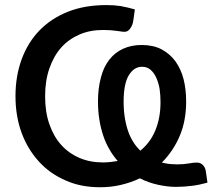

<svg xmlns="http://www.w3.org/2000/svg" viewBox="-20 -748 869 775"><path d="M479 -336.9Q479 -300.8 484.4 -269.5Q489.3 -240.2 498.5 -214.8Q506.3 -192.9 520 -171.9Q529.3 -156.7 546.4 -139.6Q587.4 -173.3 607.4 -222.7Q627.9 -272.9 627.9 -335Q627.9 -362.8 624.5 -387.2Q621.1 -410.2 611.3 -433.1Q603 -452.6 588.4 -465.8Q574.2 -478.5 553.2 -478.5Q521 -478.5 500 -444.3Q479 -410.2 479 -336.9ZM811 -55.2 817.4 -10.7Q781.7 -1 755.4 2Q722.7 6.3 689.5 6.3Q657.2 6.3 618.7 -2Q578.6 -10.7 544.4 -28.3Q509.3 -11.2 467.3 -1.5Q428.2 7.8 383.3 7.8Q306.2 7.8 245.1 -19.5Q181.6 -46.9 137.2 -95.7Q91.8 -145.5 67.4 -211.4Q42.5 -278.8 42.5 -359.9Q42.5 -440.4 67.4 -508.8Q92.8 -577.1 139.2 -625Q186.5 -673.8 254.4 -700.7Q321.8 -727.5 409.7 -727.5Q420.4 -727.5 439 -726.6Q453.1 -725.6 466.3 -723.6Q468.8 -723.1 494.6 -717.8Q495.6 -717.3 506.8 -714.6Q518.1 -711.9 524.4 -710L518.1 -665.5Q516.1 -647.9 505.9 -633.3Q496.6 -619.6 482.9 -619.6Q475.6 -619.6 467.3 -621.1Q462.9 -621.6 449.7 -623.5Q441.9 -624 426.3 -626Q409.7 -627 396 -627Q343.3 -627 301.3 -608.9Q257.3 -589.8 227.5 -556.6Q197.3 -522.9 179.7 -472.7Q162.1 -422.9 162.1 -359.9Q162.1 -295.4 179.2 -247.1Q196.8 -196.3 227.1 -163.1Q257.8 -128.9 301.3 -110.4Q343.3 -92.3 397 -92.3Q408.2 -92.3 426.8 -94.2Q439.9 -95.7 455.1 -98.1Q434.6 -122.1 422.9 -143.1Q407.2 -169.4 397.5 -198.2Q386.2 -231.9 381.3 -263.7Q375.5 -298.8 375.5 -339.4Q375.5 -392.1 387.7 -436.5Q398.4 -478 421.4 -507.3Q444.3 -536.6 477.1 -551.3Q510.3 -566.4 551.8 -566.4Q598.6 -566.4 632.3 -548.8Q667 -529.8 688.5 -500Q710.9 -468.3 721.2 -427.7Q731.4 -386.7 731.4 -337.9Q731.4 -260.7 705.6 -199.7Q679.2 -137.7 633.3 -91.8Q651.4 -87.4 666.5 -85.9Q682.6 -84.5 694.3 -84.5Q722.2 -84.5 742.7 -88.4Q760.3 -91.8 774.4 -91.8Q788.6 -91.8 798.3 -82.5Q809.1 -71.8 811 -55.2Z"/></svg>

Font: Lato-SemiBold
Style: Regular
Weight: 500
Designer: Lukasz Dziedzic with Adam Twardoch and Botio Nikoltchev
Foundry: tyPoland Lukasz Dziedzic
Version: ""